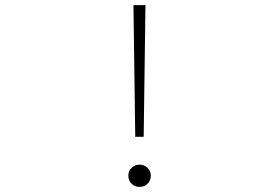

<svg xmlns="http://www.w3.org/2000/svg" viewBox="-20 -720 1090 751"><path d="M509 -185 502 -700H549L542 -185ZM482 -33Q482 -51 494.8 -63.5Q507.5 -76 526 -76Q544.5 -76 557.2 -63.5Q570 -51 570 -33Q570 -14 557.5 -1.5Q545 11 526 11Q507 11 494.5 -1.5Q482 -14 482 -33Z"/></svg>

Font: League Mono Extended Thin
Style: Regular
Weight: 100
Width: 9
Designer: Tyler Finck
Foundry: The League of Moveable Type / Tyler Finck
Version: Version 2.210